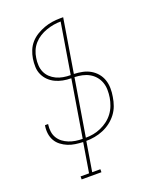

<svg xmlns="http://www.w3.org/2000/svg" viewBox="-170 -835 940 1149"><g transform="rotate(-20 300.0 -260.0)"><path d="M273 215H147V196H201L232 8Q208 7 183.5 3.5Q159 0 137 -9Q115 -18 96 -32.5Q77 -47 65.5 -67Q54 -87 50.5 -111Q47 -135 51 -161L52 -165H72L71 -161Q68 -139 71 -117Q74 -95 85 -77Q96 -59 112.5 -46.5Q129 -34 149 -26Q169 -18 191 -14.5Q213 -11 236 -11L296 -375Q269 -375 243.5 -380Q218 -385 196 -395.5Q174 -406 156.5 -423Q139 -440 128.5 -462.5Q118 -485 117 -511.5Q116 -538 120 -564Q124 -589 134 -614Q144 -639 162 -659.5Q180 -680 204 -694.5Q228 -709 253 -718Q278 -727 303.5 -731Q329 -735 355 -735H375L319 -394Q347 -393 373.5 -387.5Q400 -382 422.5 -369Q445 -356 461.5 -336.5Q478 -317 486.5 -292.5Q495 -268 495.5 -240Q496 -212 491 -185Q487 -158 477.5 -131.5Q468 -105 450.5 -82Q433 -59 410 -41.5Q387 -24 360.5 -13Q334 -2 306.5 3Q279 8 252 8L221 196H273ZM299 -394 352 -716Q329 -716 306 -712Q283 -708 260 -700Q237 -692 216 -679Q195 -666 178.5 -647.5Q162 -629 152.5 -606.5Q143 -584 140 -561Q136 -538 137.5 -514.5Q139 -491 148 -471Q157 -451 173 -436Q189 -421 209 -411.5Q229 -402 252 -398Q275 -394 299 -394ZM256 -11Q281 -11 305 -15.5Q329 -20 353 -30.5Q377 -41 398 -57Q419 -73 434.5 -94Q450 -115 459 -139Q468 -163 472 -187Q476 -212 475.5 -237Q475 -262 467 -284Q459 -306 444 -323.5Q429 -341 408.5 -352.5Q388 -364 364.5 -369Q341 -374 316 -375Z"/></g></svg>

Font: Iosevka HT Thin Extended
Style: Italic
Weight: 100
Width: 7
Italic angle: -9°
Monospace: yes
Designer: Belleve Invis
Foundry: Belleve Invis
Version: Version 32.3.0; ttfautohint (v1.8.4)